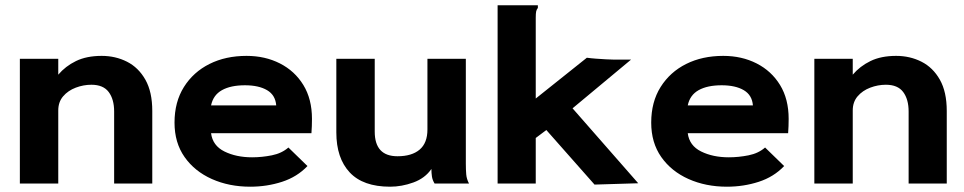

<svg xmlns="http://www.w3.org/2000/svg" viewBox="-20 -693 3640 725"><path d="M55 0V-471H200V-411Q227 -443 267 -462.5Q307 -482 364 -482Q416 -482 459.5 -460Q503 -438 529 -392Q555 -346 555 -274V0H411V-272Q411 -318 390.5 -345.5Q370 -373 325 -373Q295 -373 266 -362Q237 -351 218.5 -329.5Q200 -308 200 -276V0Z M925 12Q845 12 780 -17Q715 -46 677 -100Q639 -154 639 -230Q639 -308 674.5 -364.5Q710 -421 771 -451.5Q832 -482 911 -482Q981 -482 1037 -453.5Q1093 -425 1125.5 -372Q1158 -319 1158 -244Q1158 -233 1157.5 -217Q1157 -201 1156 -190H777Q783 -143 827.5 -121Q872 -99 932 -99Q969 -99 1006.5 -106.5Q1044 -114 1069 -136L1141 -66Q1102 -25 1045 -6.5Q988 12 925 12ZM777 -295H1023Q1020 -334 988.5 -352.5Q957 -371 905 -371Q851 -371 818 -352.5Q785 -334 777 -295Z M1453 12Q1351 12 1300.5 -42Q1250 -96 1250 -193V-471H1395V-196Q1395 -103 1481 -103Q1535 -103 1564.5 -128Q1594 -153 1594 -204V-471H1739V-75Q1739 -52 1740.5 -34.5Q1742 -17 1751 0H1621Q1613 -13 1611 -26.5Q1609 -40 1609 -55Q1585 -20 1541 -4Q1497 12 1453 12Z M2043 -202 2003 -172V0H1859V-673H2011V-663Q2006 -657 2004.5 -649.5Q2003 -642 2003 -626V-321L2196 -475Q2210 -473 2230 -471.5Q2250 -470 2268.5 -469Q2287 -468 2296 -468H2363L2142 -284L2390 -1L2225 4Z M2725 12Q2645 12 2580 -17Q2515 -46 2477 -100Q2439 -154 2439 -230Q2439 -308 2474.5 -364.5Q2510 -421 2571 -451.5Q2632 -482 2711 -482Q2781 -482 2837 -453.5Q2893 -425 2925.5 -372Q2958 -319 2958 -244Q2958 -233 2957.5 -217Q2957 -201 2956 -190H2577Q2583 -143 2627.5 -121Q2672 -99 2732 -99Q2769 -99 2806.5 -106.5Q2844 -114 2869 -136L2941 -66Q2902 -25 2845 -6.5Q2788 12 2725 12ZM2577 -295H2823Q2820 -334 2788.5 -352.5Q2757 -371 2705 -371Q2651 -371 2618 -352.5Q2585 -334 2577 -295Z M3055 0V-471H3200V-411Q3227 -443 3267 -462.5Q3307 -482 3364 -482Q3416 -482 3459.5 -460Q3503 -438 3529 -392Q3555 -346 3555 -274V0H3411V-272Q3411 -318 3390.5 -345.5Q3370 -373 3325 -373Q3295 -373 3266 -362Q3237 -351 3218.5 -329.5Q3200 -308 3200 -276V0Z"/></svg>

Font: Inconsolata Expanded Black
Style: Regular
Weight: 900
Width: 7
Monospace: yes
Designer: Raph Levien, Cyreal, Brenton Simpson
Foundry: Raph Levien, Cyreal, Google
Version: Version 3.001; ttfautohint (v1.8.2.53-6de2)